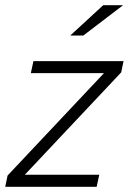

<svg xmlns="http://www.w3.org/2000/svg" viewBox="-30 -715 493 735"><path d="M-10 0 -1 -43 368 -435H88L98 -481H443L434 -438L65 -46H350L340 0ZM239 -579 365 -695H441L289 -579Z"/></svg>

Font: Red Hat Text
Style: Italic
Weight: 300
Italic angle: -12°
Designer: Pentagram, MCKL
Foundry: Pentagram, MCKL
Version: Version 1.023